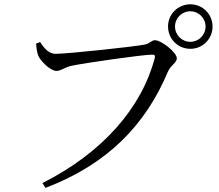

<svg xmlns="http://www.w3.org/2000/svg" viewBox="-20 -846 1040 910"><path d="M181.1 21.6 195.8 44.4C491.4 -68.3 670.1 -255.1 775.1 -504.8C789 -537.6 818.1 -547.8 818.1 -569.6C818.1 -597.8 744.5 -655.4 714.8 -655.4C697.6 -655.4 692.1 -640.2 666 -634.8C618.5 -624.9 300.1 -590.9 243.7 -590.9C208.1 -590.9 186.6 -622.1 170.2 -646.6L151.1 -639.2C153.2 -611.7 156 -596.4 161.4 -582.2C171.4 -557.2 218.3 -509.8 248.2 -509.8C267.7 -509.8 289.2 -527.6 316.5 -533.6C373.5 -546.5 657.1 -587 700.7 -587C711.2 -587 717.4 -585.4 713.2 -570.1C651.5 -336 467.6 -122.7 181.1 21.6ZM882.3 -614.6C940.5 -614.6 987.4 -661.5 987.4 -720.5C987.4 -778.8 940.5 -825.6 882.3 -825.6C823.2 -825.6 776.4 -778.8 776.4 -720.5C776.4 -661.5 823.2 -614.6 882.3 -614.6ZM882.3 -647.8C841.9 -647.8 809.5 -680.1 809.5 -720.5C809.5 -760.1 841.9 -792.5 882.3 -792.5C921.8 -792.5 954.2 -760.1 954.2 -720.5C954.2 -680.1 921.8 -647.8 882.3 -647.8Z"/></svg>

Font: Source Han Serif CN VF
Style: Regular
Weight: 250
Designer: Ryoko NISHIZUKA 西塚涼子 (kana & ideographs); Frank Grießhammer (Latin, Greek & Cyrillic); Wenlong ZHANG 张文龙 (bopomofo); San
Foundry: Adobe
Version: Version 2.002;hotconv 1.1.0;makeotfexe 2.6.0